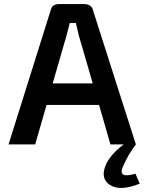

<svg xmlns="http://www.w3.org/2000/svg" viewBox="-20 -710 707 944"><path d="M648 0Q611 48 584 110Q558 170 646 144L667 193Q570 232 520 199Q475 169 497 109Q516 55 588 0H523L467 -194H209L153 0H22L229 -659Q235 -690 271 -690H394Q432 -690 439 -654ZM368 -534 353 -597H323Q318 -576 307 -535L239 -300H436Z"/></svg>

Font: Taylor Sans Upright Semi Bold
Style: Regular
Weight: 600
Italic angle: -8°
Designer: Natanael Gama
Version: Version 1.001 September 8, 2015